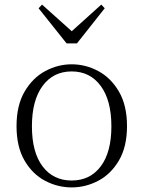

<svg xmlns="http://www.w3.org/2000/svg" viewBox="-20 -802 625 836"><path d="M292 14Q231 14 176 -15Q121 -44 86.5 -103.5Q52 -163 52 -253Q52 -343 87 -403Q122 -463 177 -492.5Q232 -522 292 -522Q353 -522 408 -492.5Q463 -463 498 -403Q533 -343 533 -253Q533 -163 498 -103.5Q463 -44 408 -15Q353 14 292 14ZM292 -16Q372 -16 418.5 -77.5Q465 -139 465 -252Q465 -365 418.5 -428Q372 -491 292 -491Q212 -491 165.5 -428Q119 -365 119 -252Q119 -139 165.5 -77.5Q212 -16 292 -16ZM163 -782 316 -645H269L421 -782L436 -766L315 -613H270L148 -766Z"/></svg>

Font: Source Han Serif JP VF
Style: Regular
Weight: 250
Designer: Ryoko NISHIZUKA 西塚涼子 (kana & ideographs); Frank Grießhammer (Latin, Greek & Cyrillic); Wenlong ZHANG 张文龙 (bopomofo); San
Foundry: Adobe
Version: Version 2.001;hotconv 1.1.0;makeotfexe 2.6.0